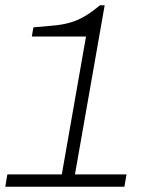

<svg xmlns="http://www.w3.org/2000/svg" viewBox="-24 -710 577 730"><path d="M-4 0 4 -47H211L303 -571H97L103 -606Q148 -610 181 -613Q214 -616 242 -624Q270 -632 297 -647.5Q324 -663 356 -690H374L261 -47H457L449 0Z"/></svg>

Font: Archivo SemiExpanded Thin
Style: Italic
Weight: 250
Width: 6
Italic angle: -10°
Designer: Hector Gatti
Foundry: Omnibus-Type
Version: Version 2.001